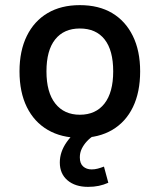

<svg xmlns="http://www.w3.org/2000/svg" viewBox="-20 -528 622 748"><path d="M292 9Q219 9 166 -22Q113 -53 84.5 -111Q56 -169 56 -250Q56 -330 84.5 -388Q113 -446 165.5 -477Q218 -508 291 -508Q365 -508 417 -477Q469 -446 497.5 -388Q526 -330 526 -250Q526 -169 498 -111Q470 -53 417.5 -22Q365 9 292 9ZM291 -81Q353 -81 387 -124.5Q421 -168 421 -250Q421 -332 387.5 -374.5Q354 -417 291 -417Q229 -417 195 -374.5Q161 -332 161 -250Q161 -168 195.5 -124.5Q230 -81 291 -81ZM323 200Q273 200 243 174.5Q213 149 213 105Q213 64 239.5 26Q266 -12 309 -37L346 0Q331 9 318.5 22.5Q306 36 298.5 51.5Q291 67 291 85Q291 109 304 120.5Q317 132 337 132Q349 132 360.5 129Q372 126 385 121L402 184Q384 192 365 196Q346 200 323 200Z"/></svg>

Font: Nunito Sans 7pt SemiCondensed SemiBold
Style: Regular
Weight: 600
Width: 4
Designer: Vernon Adams
Foundry: Vernon Adams
Version: Version 3.101;gftools[0.9.27]